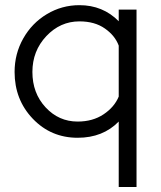

<svg xmlns="http://www.w3.org/2000/svg" viewBox="-20 -538 636 758"><path d="M448.7 -500H519V200.2H448.7V-58.1Q386.2 5.9 286.6 5.9Q181.2 5.9 109.4 -69.3Q37.6 -144.5 37.6 -253.9Q37.6 -325.7 71.8 -386.2Q106 -446.8 165 -482.2Q224.1 -517.6 293.5 -517.6Q386.2 -517.6 448.7 -454.1ZM448.7 -156.7V-357.9Q434.1 -397.5 394 -425.5Q354 -453.6 293.5 -453.6Q217.8 -453.6 162.8 -395.3Q107.9 -336.9 107.9 -253.9Q107.9 -170.4 159.9 -114.3Q211.9 -58.1 286.6 -58.1Q346.2 -58.1 388.9 -86.7Q431.6 -115.2 448.7 -156.7Z"/></svg>

Font: LilGrotesk
Style: Regular
Weight: 400
Designer: BSozoo
Foundry: BSozoo
Version: Version 1.004;PS 001.004;hotconv 1.0.70;makeotf.lib2.5.58329